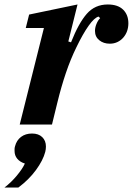

<svg xmlns="http://www.w3.org/2000/svg" viewBox="-69 -556 593 857"><path d="M127 -431H46L61 -491L277 -536L236 -371L248 -367Q282 -453 318.5 -494.5Q355 -536 412 -536Q457 -536 480.5 -513Q504 -490 504 -452Q504 -434 498.5 -418Q493 -402 482 -389Q471 -376 455.5 -368.5Q440 -361 421 -361Q393 -361 374 -376.5Q355 -392 355 -418Q355 -433 361.5 -449Q368 -465 378 -475L371 -482Q352 -477 326.5 -441Q301 -405 272 -345Q246 -292 225 -230Q204 -168 187 -98L163 0H19ZM-49 281Q-19 258 6 228Q31 198 42 174Q20 167 8 152.5Q-4 138 -4 118Q-4 113 -4 108.5Q-4 104 -2 97Q5 70 25 55Q45 40 74 40Q103 40 119.5 56Q136 72 136 98Q136 110 133 122Q123 160 91.5 203Q60 246 13 281H-49Z"/></svg>

Font: IBM Plex Serif
Style: Bold Italic
Weight: 700
Italic angle: -14°
Designer: Mike Abbink, Paul van der Laan, Pieter van Rosmalen
Foundry: Bold Monday
Version: Version 3.001